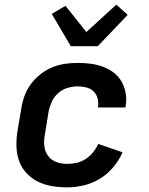

<svg xmlns="http://www.w3.org/2000/svg" viewBox="-20 -799 640 827"><path d="M269 8Q235 8 203 2.5Q171 -3 143.5 -16.5Q116 -30 94.5 -53Q73 -76 62.5 -105Q52 -134 51 -167Q50 -200 55 -233L72 -333Q76 -360 86 -387Q96 -414 113.5 -437.5Q131 -461 154.5 -479.5Q178 -498 205 -509Q232 -520 259.5 -524Q287 -528 314 -528Q343 -528 370.5 -524.5Q398 -521 423.5 -511.5Q449 -502 470 -486Q491 -470 504 -447Q517 -424 521.5 -396.5Q526 -369 521 -341L520 -336H401L402 -338Q405 -358 400 -376Q395 -394 382.5 -406Q370 -418 351.5 -422.5Q333 -427 314 -427Q292 -427 269.5 -420Q247 -413 229.5 -397Q212 -381 202.5 -359.5Q193 -338 189 -317L173 -217Q168 -192 171 -168.5Q174 -145 187.5 -127Q201 -109 223 -101Q245 -93 269 -93Q289 -93 309.5 -97.5Q330 -102 348 -113.5Q366 -125 380 -142Q394 -159 403 -179L508 -143Q493 -109 468 -79Q443 -49 410 -29Q377 -9 340.5 -0.5Q304 8 269 8ZM285 -600 203 -739 262 -774 352 -661 481 -779 530 -735 401 -600Z"/></svg>

Font: Iosevka Aile
Style: Bold Italic
Weight: 700
Italic angle: -9°
Designer: Belleve Invis
Foundry: Belleve Invis
Version: Version 28.0.1; ttfautohint (v1.8.4)